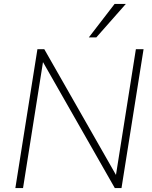

<svg xmlns="http://www.w3.org/2000/svg" viewBox="-20 -955 772 975"><path d="M58 0 170 -705H205L583 -42H565L670 -705H709L597 0H563L185 -663H202L97 0ZM431 -765 562 -935H619L469 -765Z"/></svg>

Font: Nunito Sans 12pt ExtraLight 12pt ExtraLight
Style: Italic
Weight: 250
Italic angle: -9°
Version: Version 3.101;gftools[0.9.27]